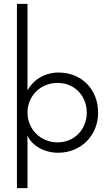

<svg xmlns="http://www.w3.org/2000/svg" viewBox="-20 -786 570 998"><path d="M490 -200C490 -323 403 -409 284 -409C207 -409 148 -365 123 -316V-766H68V192H123V-42C123 -57 122 -69 122 -82C145 -31 207 8 282 8C402 8 490 -83 490 -200ZM431 -200C431 -115 368 -46 279 -46C191 -46 123 -114 123 -201C123 -288 191 -355 279 -355C368 -355 431 -288 431 -200Z"/></svg>

Font: Josefin Sans
Style: Regular
Weight: 400
Designer: Santiago Orozco
Foundry: Typemade
Version: 1.000